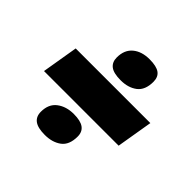

<svg xmlns="http://www.w3.org/2000/svg" viewBox="-160 -800 955 955"><g transform="rotate(45 318.0 -322.5)"><path d="M255 -531Q255 -584 288.5 -612Q322 -640 377 -640Q426 -640 448 -624Q470 -608 470 -574Q470 -516 436 -490Q402 -464 349 -464Q299 -464 277 -481Q255 -498 255 -531ZM47 -227 79 -418H604L572 -227ZM179 -73Q179 -127 214.5 -154Q250 -181 303 -181Q351 -181 373.5 -164.5Q396 -148 396 -115Q396 -56 361.5 -30.5Q327 -5 274 -5Q225 -5 202 -22Q179 -39 179 -73Z"/></g></svg>

Font: Georama Expanded Black
Style: Italic
Weight: 900
Width: 7
Italic angle: -9°
Designer: Jean-Baptiste Levee
Foundry: Production Type
Version: Version 1.000